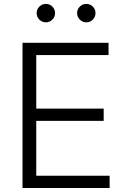

<svg xmlns="http://www.w3.org/2000/svg" viewBox="-20 -942 632 962"><path d="M92.8 0V-727.5H523.9V-666H161.6V-397.9H499.5V-336.4H161.6V-61.5H529.3V0ZM412.6 -830.1Q393.6 -830.1 379.9 -843.8Q366.2 -857.4 366.2 -876.5Q366.2 -895.5 379.9 -908.9Q393.6 -922.4 412.6 -922.4Q431.6 -922.4 445.1 -908.9Q458.5 -895.5 458.5 -876.5Q458.5 -857.4 445.1 -843.8Q431.6 -830.1 412.6 -830.1ZM210 -830.1Q190.9 -830.1 177.2 -843.8Q163.6 -857.4 163.6 -876.5Q163.6 -895.5 177.2 -908.9Q190.9 -922.4 210 -922.4Q229 -922.4 242.4 -908.9Q255.9 -895.5 255.9 -876.5Q255.9 -857.4 242.4 -843.8Q229 -830.1 210 -830.1Z"/></svg>

Font: Inter 17pt Light
Style: Regular
Weight: 300
Version: Version 4.001;git-66647c0bb